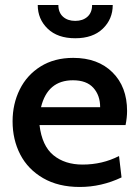

<svg xmlns="http://www.w3.org/2000/svg" viewBox="-20 -733 553 763"><path d="M30 -251Q30 -320 58.5 -377.5Q87 -435 141.5 -469Q196 -503 271 -503Q369 -503 427 -445.5Q485 -388 485 -292Q485 -266 479 -236H137Q147 -153 192.5 -116Q238 -79 308 -79Q387 -79 453 -113L463 -28Q383 10 297 10Q212 10 151.5 -25Q91 -60 60.5 -119Q30 -178 30 -251ZM378 -307Q378 -354 351 -384Q324 -414 270 -414Q169 -414 143 -307ZM130 -713H212Q212 -683 230.5 -666.5Q249 -650 279 -650Q309 -650 327.5 -666.5Q346 -683 346 -713H428Q428 -657 388.5 -619Q349 -581 279 -581Q209 -581 169.5 -619Q130 -657 130 -713Z"/></svg>

Font: Cabin Medium
Style: Regular
Weight: 500
Designer: Pablo Impallari
Foundry: Pablo Impallari. http://www.impallari.com Igino Marini. http://www.ikern.com
Version: Version 2.200